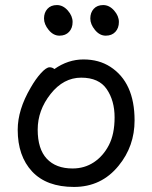

<svg xmlns="http://www.w3.org/2000/svg" viewBox="-20 -721 602 759"><path d="M431 -679.5Q450 -658 450 -634Q450 -610 436 -595Q422 -580 398 -580Q374 -580 355.5 -602.5Q337 -625 337 -648Q337 -671 350.5 -686Q364 -701 388 -701Q412 -701 431 -679.5ZM248 -679.5Q267 -658 267 -634Q267 -610 253 -595Q239 -580 215 -580Q191 -580 172.5 -602.5Q154 -625 154 -648Q154 -671 167.5 -686Q181 -701 205 -701Q229 -701 248 -679.5ZM176 -455Q187 -455 195 -448Q249 -486 310 -486Q371 -486 416 -457Q512 -395 512 -245Q512 -143 449 -66Q381 18 272.5 18Q164 18 107 -43Q50 -104 50 -208Q50 -287 101 -374Q121 -409 142 -432Q163 -455 176 -455ZM267 -55Q314 -55 351 -79.5Q388 -104 410.5 -147.5Q433 -191 433 -257Q433 -323 402 -368.5Q371 -414 301 -414Q231 -414 180 -349.5Q129 -285 129 -208.5Q129 -132 165 -93.5Q201 -55 267 -55Z"/></svg>

Font: Moon Stars Kai
Style: Bold
Weight: 700
Designer: GuiWonder
Version: Version 1.101